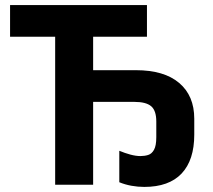

<svg xmlns="http://www.w3.org/2000/svg" viewBox="-20 -734 845 763"><path d="M553.2 8.8Q527.8 8.8 502.2 4.2Q476.6 -0.5 454.1 -9.8V-134.8Q476.6 -125.5 498.3 -119.6Q520 -113.8 538.1 -113.8Q554.7 -113.8 568.8 -118.2Q583 -122.6 592 -138.7Q601.1 -154.8 601.1 -189V-251Q601.1 -294.4 580.8 -311.8Q560.5 -329.1 514.2 -329.1H350.1V0H199.2V-587.9H20V-713.9H564V-587.9H350.1V-455.1H520Q632.3 -455.1 692.1 -404.3Q752 -353.5 752 -262.2V-199.2Q752 -97.7 701.7 -44.4Q651.4 8.8 553.2 8.8Z"/></svg>

Font: Wonky
Style: Regular
Weight: 400
Designer: Monotype Design Team
Foundry: Monotype Imaging Inc.
Version: Version 3.000